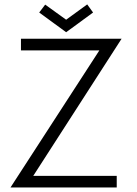

<svg xmlns="http://www.w3.org/2000/svg" viewBox="-20 -832 608 852"><path d="M154 -776.5 180.5 -811.5 273.5 -744.5 367 -812.5 393 -776.5 273.5 -689ZM73 -660H519.5L127.5 -51.5H498V0H26.5L421 -608.5H73Z"/></svg>

Font: League Spartan Light
Style: Regular
Weight: 277
Foundry: The League of Moveable Type
Version: Version 2.002